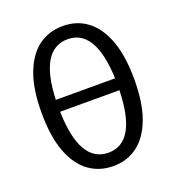

<svg xmlns="http://www.w3.org/2000/svg" viewBox="-133 -830 862 942"><g transform="rotate(-20 298.5 -358.5)"><path d="M299.5 7Q227 7 172.2 -33Q117.5 -73 87 -154.2Q56.5 -235.5 56.5 -359Q56.5 -482 86.8 -562Q117 -642 170 -682.5Q225 -724 299.5 -724Q372.5 -724 426.5 -683.2Q480.5 -642.5 510.5 -561.5Q540.5 -480.5 540.5 -359Q540.5 -235.5 510.5 -155Q480.5 -74.5 427.5 -34.5Q373.5 7 299.5 7ZM299.5 -63Q446.5 -63 453.5 -333H144Q151 -63 299.5 -63ZM453.5 -395Q443.5 -655 299.5 -655Q154 -655 144 -395Z"/></g></svg>

Font: Verano Sans
Style: Regular
Weight: 400
Designer: Lukasz Dziedzic with Adam Twardoch and Botio Nikoltchev
Foundry: tyPoland Lukasz Dziedzic
Version: Version 3.001;December 28, 2019;FontCreator 12.0.0.2547 64-b